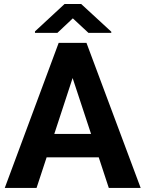

<svg xmlns="http://www.w3.org/2000/svg" viewBox="-20 -921 712 941"><path d="M513.2 0 463.9 -149.9H208.5L159.2 0H3.4L267.6 -710.9H403.8L669.4 0ZM246.1 -264.6H426.3L335.9 -538.6ZM377.9 -901.4 525.4 -765.6V-759.8H413.6L336.9 -831.1L261.2 -759.8H151.4V-767.1L296.4 -901.4Z"/></svg>

Font: Vazirmatn UI FD
Style: Bold
Weight: 700
Designer: Saber Rastikerdar
Foundry: Saber Rastikerdar
Version: Version 33.003